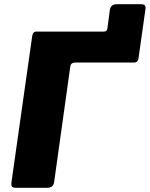

<svg xmlns="http://www.w3.org/2000/svg" viewBox="-20 -892 712 912"><path d="M56 0Q41 0 37 -5.5Q33 -11 34 -23L133 -721Q136 -742 153 -742H473Q488 -742 490 -756L502 -846Q506 -872 536 -872H649Q663 -872 668 -866.5Q673 -861 671 -849L638 -616Q635 -595 617 -595H338Q317 -595 314 -577L237 -26Q233 0 204 0Z"/></svg>

Font: Libre Franklin ExtraBold
Style: Italic
Weight: 800
Italic angle: -8°
Designer: Pablo Impallari, Rodrigo Fuenzalida, Nhung Nguyen
Foundry: Impallari Type
Version: Version 3.000